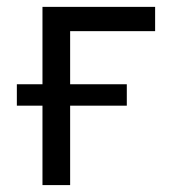

<svg xmlns="http://www.w3.org/2000/svg" viewBox="-20 -536 493 556"><path d="M103 -230V0H183.1V-230H347.2V-292H183.1V-445.8H429.2V-516.1H103V-292H28.8V-230Z"/></svg>

Font: Plexus Sans
Style: Regular
Weight: 400
Version: Version 2.001;PS 002.001;hotconv 1.0.70;makeotf.lib2.5.58329